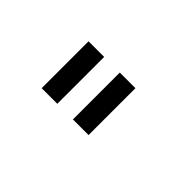

<svg xmlns="http://www.w3.org/2000/svg" viewBox="-22 -740 543 543"><g transform="rotate(45 250.0 -468.0)"><path d="M125 -562.5H187.5V-375H125ZM250 -562.5H312.5V-375H250Z"/></g></svg>

Font: Pixel Operator Mono
Style: Regular
Weight: 400
Monospace: yes
Designer: Jayvee Enaguas (HarvettFox96)
Version: 2016.04.25